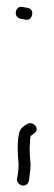

<svg xmlns="http://www.w3.org/2000/svg" viewBox="-20 -480 163 577"><path d="M31 57C30 62 32 66 35 70C45 83 64 79 67 63L69 47C71 36 72 24 72 13C70 -7 68 -29 70 -51C70 -61 71 -68 72 -71C78 -77 85 -78 89 -87C95 -101 76 -115 63 -108C51 -101 42 -95 38 -82C31 -57 33 -14 36 14C36 23 35 33 34 42ZM35 -457C23 -448 25 -427 41 -424L56 -421C61 -420 65 -420 69 -423C80 -431 81 -453 64 -456L49 -459C44 -460 39 -460 35 -457Z"/></svg>

Font: Stray Cat
Style: Cn
Weight: 400
Version: Version 1.0